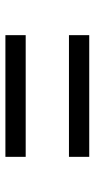

<svg xmlns="http://www.w3.org/2000/svg" viewBox="160 -606 350 710"><g transform="rotate(-90 335.0 -251.0)"><path d="M110 -406H560V-331H110ZM110 -171H560V-96H110Z"/></g></svg>

Font: Trafiko Sans Variable
Style: Regular
Weight: 400
Designer: Gumpita Rahayu / Trafiko
Foundry: Tokotype / Trafiko
Version: Version 0.001;FEAKit 1.0